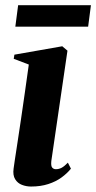

<svg xmlns="http://www.w3.org/2000/svg" viewBox="-20 -688 361 720"><path d="M96.5 11.5Q78.5 11.5 62.2 5.2Q46 -1 36.8 -16Q27.5 -31 31 -56Q31.5 -62 35.5 -87.5Q39.5 -113 45.5 -152.8Q51.5 -192.5 58.8 -241.2Q66 -290 73.5 -342.8Q81 -395.5 88 -446L31.5 -467.5L34 -483L213.5 -514.5L233 -498L172.5 -84.5Q170.5 -65.5 175.8 -59.5Q181 -53.5 189.5 -53.5Q201 -53.5 211 -58.8Q221 -64 234.5 -78L246 -55.5Q232 -38 210.8 -22.5Q189.5 -7 161 2.2Q132.5 11.5 96.5 11.5ZM48 -668.5H321L310.5 -588H37.5Z"/></svg>

Font: Merriweather 144pt
Style: Bold Italic
Weight: 700
Italic angle: -7.8°
Version: Version 2.101